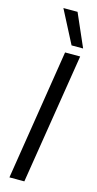

<svg xmlns="http://www.w3.org/2000/svg" viewBox="-140 -957 501 995"><g transform="rotate(15 110.5 -460.0)"><path d="M25 0 136 -700H217L105 0ZM159 -744 68 -920H144L221 -744Z"/></g></svg>

Font: Georama
Style: Italic
Weight: 400
Italic angle: -9°
Designer: Jean-Baptiste Levee
Foundry: Production Type
Version: Version 1.000